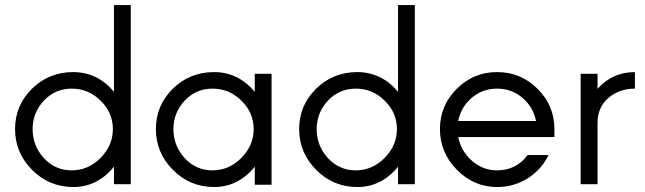

<svg xmlns="http://www.w3.org/2000/svg" viewBox="-20 -734 2569 765"><path d="M380.4 -104.5Q429.7 -154.3 429.7 -219.7Q429.7 -285.2 380.9 -333Q332 -380.9 266.1 -380.9Q200.2 -380.9 155.3 -333.5Q110.4 -286.1 109.9 -219.7Q109.9 -153.3 154.8 -104Q200.2 -55.2 265.6 -55.2Q331.1 -55.2 380.4 -104.5ZM434.1 0V-69.8Q368.2 11.2 271.5 11.2Q174.8 10.7 107.4 -57.6Q40 -126 40 -219.7Q40 -313.5 106.9 -379.9Q173.8 -446.3 271 -446.8Q368.2 -446.8 434.1 -368.2V-713.9H501V0Z M941.4 -104.5Q990.7 -154.3 990.7 -219.7Q990.7 -285.2 941.9 -333Q893.1 -380.9 827.1 -380.9Q761.2 -380.9 716.3 -333.5Q671.4 -286.1 670.9 -219.7Q670.9 -153.3 715.8 -104Q761.2 -55.2 826.7 -55.2Q892.1 -55.2 941.4 -104.5ZM832.5 11.2Q735.8 10.7 668.5 -57.6Q601.1 -126 601.1 -219.7Q601.1 -313.5 668 -379.9Q734.9 -446.3 832 -446.8Q929.2 -446.8 995.1 -368.2V-439.9H1062V2H995.1V-69.8Q929.2 11.2 832.5 11.2Z M1512.2 -104.5Q1561.5 -154.3 1561.5 -219.7Q1561.5 -285.2 1512.7 -333Q1463.9 -380.9 1397.9 -380.9Q1332 -380.9 1287.1 -333.5Q1242.2 -286.1 1241.7 -219.7Q1241.7 -153.3 1286.6 -104Q1332 -55.2 1397.5 -55.2Q1462.9 -55.2 1512.2 -104.5ZM1565.9 0V-69.8Q1500 11.2 1403.3 11.2Q1306.6 10.7 1239.3 -57.6Q1171.9 -126 1171.9 -219.7Q1171.9 -313.5 1238.8 -379.9Q1305.7 -446.3 1402.8 -446.8Q1500 -446.8 1565.9 -368.2V-713.9H1632.8V0Z M1805.7 -252H2115.7Q2104.5 -308.1 2061.3 -344.5Q2018.1 -380.9 1960.4 -380.9Q1902.8 -380.9 1859.9 -344.5Q1816.9 -308.1 1805.7 -252ZM2189 -219.2V-188H1805.7Q1816.9 -131.8 1860.4 -93.5Q1903.8 -55.2 1960.9 -55.2Q2036.1 -55.2 2082.5 -116.2H2165.5Q2137.7 -58.1 2082.3 -23.4Q2026.9 11.2 1960.9 11.2Q1868.2 11.2 1800.5 -57.4Q1732.9 -126 1732.9 -219.7Q1732.9 -313.5 1799.8 -380.1Q1866.7 -446.8 1960.7 -446.8Q2054.7 -446.8 2121.8 -380.1Q2189 -313.5 2189 -219.2Z M2360.8 -439.9V-379.9Q2419.9 -446.8 2509.8 -446.8V-380.9Q2447.8 -380.9 2404.3 -344Q2360.8 -307.1 2360.8 -243.2V0H2293.5V-439.9Z"/></svg>

Font: Arcon-Regular
Style: Regular
Weight: 400
Designer: M. Zarth
Foundry: martin zarth - visuelle & digitale kommunikation
Version: Version 1.131;PS 001.131;hotconv 1.0.70;makeotf.lib2.5.58329